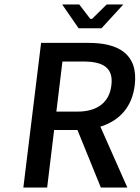

<svg xmlns="http://www.w3.org/2000/svg" viewBox="-20 -840 622 855"><path d="M529 -820H455L390 -756H382L333 -820H257L330 -714H432ZM352 -566C438 -566 486 -539 476 -460C467 -383 412 -343 325 -343H231L258 -566ZM427 -276 433 -278C511 -304 568 -362 580 -460C597 -602 504 -649 375 -649H163L84 -5H190L221 -261H325L429 -5H547Z"/></svg>

Font: Falling Sky
Style: LightObl
Weight: 400
Designer: Paul D. Hunt
Foundry: Adobe Systems Incorporated
Version: Version 1.02